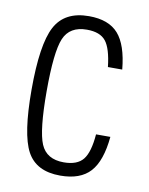

<svg xmlns="http://www.w3.org/2000/svg" viewBox="-69 -598 511 660"><g transform="rotate(10 187.0 -268.5)"><path d="M333 -151H283Q278 -88 257.5 -62.5Q237 -37 190 -37Q130 -37 110 -84Q90 -131 90 -268Q90 -405 110 -452.5Q130 -500 190 -500Q236 -500 256 -475Q276 -450 283 -386H333Q325 -471 291.5 -509Q258 -547 189 -547Q104 -547 71 -484.5Q38 -422 38 -264Q38 -109 70 -49.5Q102 10 186 10Q256 10 290.5 -28Q325 -66 333 -151Z"/></g></svg>

Font: Secuela Light
Style: Regular
Weight: 300
Designer: Fernando Haro
Foundry: deFharo
Version: Version 1.708